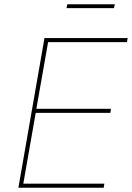

<svg xmlns="http://www.w3.org/2000/svg" viewBox="-20 -878 617 898"><path d="M66 0H465L468 -19H89L147 -350H496L499 -369H150L205 -681H574L577 -700H188ZM291 -840H513L517 -858H295Z"/></svg>

Font: Fixel Display Thin
Style: Italic
Weight: 100
Italic angle: -10°
Designer: AlfaBravo + MacPaw
Foundry: Kyrylo Tkachov, Marchela Mozhyna, Serhii Makarenko, Maria Weinstein, Zakhar Kryvoshyya
Version: Version 1.210;Glyphs 3.2 (3217)